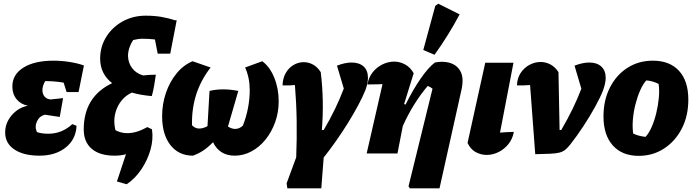

<svg xmlns="http://www.w3.org/2000/svg" viewBox="-20 -832 3763 1041"><path d="M194 12Q108 12 58 -21.5Q8 -55 8 -114Q8 -165 43 -206.5Q78 -248 131 -259Q93 -266 70 -294Q47 -322 47 -363Q47 -428 107 -465.5Q167 -503 270 -503Q313 -503 357.5 -496Q402 -489 435 -477L406 -333H341L325 -384Q271 -393 225 -392Q210 -367 210 -343Q210 -321 223 -307Q236 -293 257 -293L322 -300L304 -198L224 -210Q194 -203 180.5 -174Q167 -145 180 -116Q205 -107 242 -107Q316 -107 372 -159L395 -150Q392 -77 336.5 -32.5Q281 12 194 12Z M667 167 614 152 663 4Q637 12 601 12Q521 12 477.5 -25Q434 -62 434 -130Q434 -308 588 -381Q523 -432 523 -514Q523 -579 556 -632Q589 -685 645 -716Q701 -747 770 -747Q816 -747 854.5 -740.5Q893 -734 929 -722H938L903 -541H835L820 -618Q788 -622 751 -622Q740 -622 727.5 -620Q715 -618 702 -615Q675 -574 674 -529Q675 -491 696.5 -462.5Q718 -434 756 -423Q789 -427 825 -427Q821 -398 816 -369Q811 -340 803 -311Q743 -316 695 -330Q641 -305 615.5 -248Q590 -191 606 -126Q636 -110 671 -110Q720 -110 779 -143L804 -131Q812 -77 796 -20.5Q780 36 746.5 86Q713 136 667 167Z M1026 12Q949 12 904 -45.5Q859 -103 859 -202Q859 -268 879.5 -328Q900 -388 937 -433.5Q974 -479 1024 -500L1122 -466Q1017 -332 1021 -153Q1038 -135 1060 -135Q1081 -135 1105 -148L1116 -339Q1186 -356 1272 -339L1216 -146Q1236 -133 1255 -133Q1278 -133 1297 -151Q1334 -247 1334 -343Q1334 -411 1309 -466L1402 -500Q1443 -470 1467 -411Q1491 -352 1491 -283Q1491 -222 1471.5 -168.5Q1452 -115 1419 -74.5Q1386 -34 1343 -11Q1300 12 1253 12Q1170 12 1135 -61Q1109 -34 1083 -16.5Q1057 1 1026 12Z M1735 -127Q1802 -240 1844 -352L1807 -476Q1830 -485 1849.5 -489Q1869 -493 1886 -493Q1928 -493 1951.5 -471.5Q1975 -450 1975 -410Q1975 -396 1971.5 -379Q1968 -362 1961 -343Q1947 -308 1922.5 -262Q1898 -216 1867 -166Q1836 -116 1801.5 -67Q1767 -18 1735 22L1722 189H1538L1534 162L1586 21Q1590 -79 1588.5 -177Q1587 -275 1579 -371Q1553 -368 1512 -369Q1513 -408 1529.5 -436.5Q1546 -465 1572 -480Q1598 -495 1627 -495Q1653 -495 1677 -482Q1701 -469 1719 -441Q1738 -286 1725 -127Z M1968 0 2054 -376Q2044 -375 2031 -375Q2018 -375 2003.5 -374.5Q1989 -374 1972 -374Q1979 -413 2001 -440.5Q2023 -468 2054 -483Q2085 -498 2118 -498Q2148 -498 2176.5 -482.5Q2205 -467 2223 -435L2171 -268L2179 -265Q2218 -344 2260.5 -405.5Q2303 -467 2338 -493Q2358 -497 2374 -497Q2428 -497 2458 -469.5Q2488 -442 2488 -394Q2488 -385 2487 -375Q2486 -365 2484 -354L2363 189H2202L2195 178L2325 -351Q2313 -361 2299 -366Q2260 -320 2226.5 -266.5Q2193 -213 2164 -149L2135 0ZM2336 -535 2275 -561 2340 -800 2356 -812 2472 -754Q2412 -641 2336 -535Z M2766 -117Q2759 -78 2736 -50Q2713 -22 2682 -7Q2651 8 2619 8Q2587 8 2559 -7.5Q2531 -23 2515 -57L2611 -492H2764L2691 -113Q2728 -116 2766 -117Z M3023 -127Q3092 -245 3132 -351L3095 -476Q3139 -493 3175 -493Q3217 -493 3240.5 -471Q3264 -449 3264 -410Q3264 -382 3250 -343Q3236 -306 3207 -253.5Q3178 -201 3142.5 -147Q3107 -93 3073 -50Q3059 -32 3046 -21Q3033 -10 3014.5 -5Q2996 0 2964.5 1.5Q2933 3 2882 4L2854 -371Q2820 -368 2783 -369Q2784 -408 2803 -436.5Q2822 -465 2851 -480.5Q2880 -496 2911 -496Q2939 -496 2964.5 -482.5Q2990 -469 3008 -441L3014 -127Z M3443 13Q3353 13 3302.5 -43.5Q3252 -100 3252 -201Q3252 -288 3286.5 -356.5Q3321 -425 3381.5 -464Q3442 -503 3520 -503Q3611 -503 3661.5 -448Q3712 -393 3712 -292Q3712 -204 3677 -135.5Q3642 -67 3581 -27Q3520 13 3443 13ZM3480 -90Q3498 -109 3513 -143Q3528 -177 3538 -218Q3548 -259 3552 -300.5Q3556 -342 3551 -377Q3535 -385 3518 -390Q3501 -395 3484 -396Q3466 -376 3451 -342Q3436 -308 3425.5 -267Q3415 -226 3411.5 -184.5Q3408 -143 3413 -108Q3441 -94 3480 -90Z"/></svg>

Font: Piazzolla ExtraBold
Style: Italic
Weight: 800
Italic angle: -11.3°
Designer: Juan Pablo del Peral
Foundry: Huerta Tipografica
Version: Version 1.330